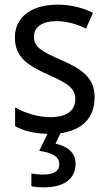

<svg xmlns="http://www.w3.org/2000/svg" viewBox="-20 -566 468 826"><path d="M305 138C305 89 269 63 219 52L240 7C332 -5 387 -58 387 -147C387 -231 334 -268 245 -307C156 -346 126 -364 126 -409C126 -449 161 -475 223 -475C268 -475 311 -462 350 -443L380 -511C335 -533 285 -546 227 -546C118 -546 44 -494 44 -405C44 -319 100 -284 191 -243C279 -205 304 -181 304 -140C304 -92 270 -62 196 -62C140 -62 82 -82 45 -104V-23C80 -4 124 8 184 10L149 83C199 90 235 105 235 140C235 171 211 185 165 185C147 185 128 183 115 180V235C127 238 146 240 168 240C257 240 305 203 305 138Z"/></svg>

Font: Noto Sans Lao Looped SemiCondensed
Style: Regular
Weight: 400
Width: 4
Designer: Mark Frömberg, Ben Mitchell
Foundry: The Fontpad Ltd
Version: Version 1.002